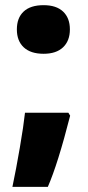

<svg xmlns="http://www.w3.org/2000/svg" viewBox="-20 -580 337 739"><path d="M243.2 -146 250 -134.8Q202.6 51.3 164.1 139.2H27.8Q42 71.8 56.4 -12Q70.8 -95.7 76.2 -146ZM44.9 -466.8Q44.9 -511.2 71 -535.6Q97.2 -560.1 147.9 -560.1Q196.8 -560.1 222.9 -535.4Q249 -510.7 249 -466.8Q249 -422.9 222.7 -397.9Q196.3 -373 147.9 -373Q98.1 -373 71.5 -397.7Q44.9 -422.4 44.9 -466.8Z"/></svg>

Font: OpenSansExtrabold
Style: Regular
Weight: 800
Foundry: Ascender Corporation
Version: Version 1.10